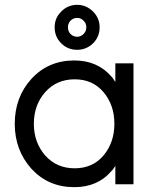

<svg xmlns="http://www.w3.org/2000/svg" viewBox="-20 -762 641 794"><path d="M299 -742Q260 -742 233 -714Q219 -700 212.5 -684Q206 -668 206 -649Q206 -610 233 -583Q260 -556 299 -556Q337 -556 365 -583Q392 -610 392 -649Q392 -687 365 -714Q337 -742 299 -742ZM299 -688Q315 -688 326 -676Q332 -670 334.5 -663.5Q337 -657 337 -649Q337 -633 326 -622Q315 -610 299 -610Q283 -610 271 -622Q261 -633 261 -649Q261 -665 271 -676Q283 -688 299 -688ZM457 -500V-423Q453 -428 450 -433.5Q447 -439 442 -444Q384 -512 287 -512Q180 -512 110 -436Q41 -360 41 -250Q41 -141 110 -64Q180 12 287 12Q385 12 442 -56Q447 -60 450 -65.5Q453 -71 457 -76V0H532V-500ZM289 -434Q363 -434 408 -381Q430 -355 441.5 -322.5Q453 -290 453 -250Q453 -211 441.5 -178Q430 -145 408 -119Q363 -66 289 -66Q214 -66 167 -119Q120 -173 120 -250Q120 -328 167 -381Q214 -434 289 -434Z"/></svg>

Font: Unageo
Style: Regular
Weight: 400
Designer: Richard Sepsi
Foundry: Richard Sepsi
Version: Version 2.000